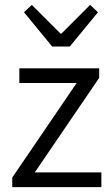

<svg xmlns="http://www.w3.org/2000/svg" viewBox="-20 -764 459 784"><path d="M30 0V-39L293 -425H59V-485H385V-446L122 -60H394V0ZM193 -574 78 -714 110 -744 227 -627H231L348 -744L380 -714L265 -574Z"/></svg>

Font: Assistant ExtraLight
Style: Regular
Weight: 400
Version: Version 3.000